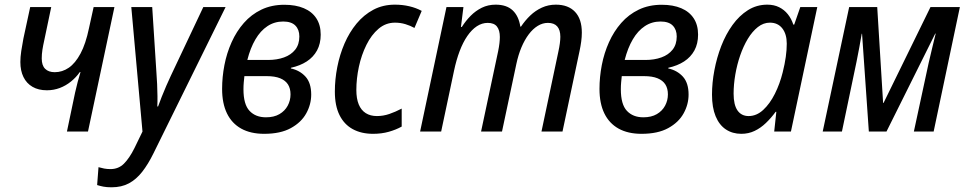

<svg xmlns="http://www.w3.org/2000/svg" viewBox="-20 -568 4176 829"><path d="M269 0 304.2 -168Q309.1 -190.9 315.4 -214.1Q321.8 -237.3 327.6 -256.8H324.7Q308.6 -233.9 286.6 -216.1Q264.6 -198.2 238.3 -188.2Q211.9 -178.2 182.6 -178.2Q146 -178.2 120.4 -193.1Q94.7 -208 81.3 -235.4Q67.9 -262.7 67.9 -300.3Q67.9 -321.8 71.8 -347.9Q75.7 -374 81.1 -401.9L110.4 -537.6H201.2L171.4 -395.5Q166 -371.6 163.1 -352.8Q160.2 -334 160.2 -315.4Q160.2 -285.6 174.8 -271Q189.5 -256.3 216.3 -256.3Q249 -256.3 277.1 -275.6Q305.2 -294.9 327.6 -336.7Q350.1 -378.4 364.3 -446.8L384.3 -537.6H474.1L359.9 0Z M461.4 240.7Q440.4 240.7 426 237.8Q411.6 234.9 399.4 231L405.3 153.8Q417 157.2 429.7 159.7Q442.4 162.1 457 162.1Q491.7 162.1 515.1 138.7Q538.6 115.2 560.1 72.3L595.2 0L546.9 -537.6H637.2L655.3 -255.9Q657.2 -231.9 658.4 -205.3Q659.7 -178.7 659.9 -153.3Q660.2 -127.9 659.2 -108.4H662.6Q668.9 -126.5 678.2 -149.9Q687.5 -173.3 698 -197.5Q708.5 -221.7 717.3 -240.2L857.9 -537.6H954.1L642.6 94.2Q619.6 141.1 594 173.8Q568.4 206.5 536.6 223.6Q504.9 240.7 461.4 240.7Z M1120.6 9.8Q1062 9.8 1021.5 -12.7Q981 -35.2 960 -78.4Q939 -121.6 939 -184.1Q939 -235.4 949 -287.1Q959 -338.9 980 -385.7Q1001 -432.6 1033 -469Q1064.9 -505.4 1108.6 -526.4Q1152.3 -547.4 1208 -547.4Q1256.8 -547.4 1292 -532.5Q1327.1 -517.6 1345.9 -488.8Q1364.7 -460 1364.7 -418.5Q1364.7 -379.4 1348.9 -350.3Q1333 -321.3 1304.4 -302.7Q1275.9 -284.2 1236.3 -275.4L1235.8 -272.5Q1274.4 -264.2 1299.1 -237.1Q1323.7 -210 1323.7 -159.7Q1323.7 -117.2 1302.2 -78.4Q1280.8 -39.6 1235.8 -14.9Q1190.9 9.8 1120.6 9.8ZM1128.4 -61.5Q1163.1 -61.5 1186.5 -75.2Q1210 -88.9 1222.2 -111.6Q1234.4 -134.3 1234.4 -160.6Q1234.4 -186 1223.4 -203.4Q1212.4 -220.7 1189.7 -230Q1167 -239.3 1130.9 -239.3H1035.2Q1033.7 -226.6 1032.5 -212.4Q1031.2 -198.2 1031.2 -182.6Q1031.2 -117.2 1057.4 -89.4Q1083.5 -61.5 1128.4 -61.5ZM1047.9 -309.1H1137.7Q1175.8 -309.1 1206.3 -320.1Q1236.8 -331.1 1254.6 -353.5Q1272.5 -376 1272.5 -410.6Q1272.5 -439.9 1255.4 -457.5Q1238.3 -475.1 1202.6 -475.1Q1165 -475.1 1134.8 -455.1Q1104.5 -435.1 1082.8 -397.9Q1061 -360.8 1047.9 -309.1Z M1590.8 9.8Q1540 9.8 1502.9 -10.5Q1465.8 -30.8 1445.8 -71.3Q1425.8 -111.8 1425.8 -172.4Q1425.8 -225.1 1436.3 -278.6Q1446.8 -332 1467.5 -380.1Q1488.3 -428.2 1519.5 -466.1Q1550.8 -503.9 1592 -525.9Q1633.3 -547.9 1685.1 -547.9Q1717.8 -547.9 1747.1 -541Q1776.4 -534.2 1800.8 -521L1769.5 -447.3Q1752.4 -457 1730.7 -463.6Q1709 -470.2 1685.5 -470.2Q1645.5 -470.2 1614.5 -443.8Q1583.5 -417.5 1562 -374Q1540.5 -330.6 1529.5 -279.5Q1518.6 -228.5 1518.6 -179.2Q1518.6 -142.6 1528.8 -117.4Q1539.1 -92.3 1559.1 -79.6Q1579.1 -66.9 1607.4 -66.9Q1634.8 -66.9 1661.1 -75.9Q1687.5 -85 1714.4 -99.1V-21.5Q1689.9 -7.8 1658.7 1Q1627.4 9.8 1590.8 9.8Z M1793.9 0 1907.7 -537.6H1981L1970.2 -451.7H1974.1Q1990.7 -478 2012.2 -499.8Q2033.7 -521.5 2060.5 -534.7Q2087.4 -547.9 2120.1 -547.9Q2167.5 -547.9 2193.6 -523.2Q2219.7 -498.5 2226.6 -453.1H2229.5Q2247.1 -479.5 2269.5 -501Q2292 -522.5 2319.8 -535.2Q2347.7 -547.9 2379.9 -547.9Q2433.6 -547.9 2462.9 -516.8Q2492.2 -485.8 2492.2 -427.2Q2492.2 -408.7 2489.5 -388.7Q2486.8 -368.7 2482.4 -348.1L2408.7 0H2317.9L2390.6 -343.8Q2395 -363.8 2397.2 -380.4Q2399.4 -397 2399.4 -409.2Q2399.4 -438.5 2386 -453.9Q2372.6 -469.2 2345.7 -469.2Q2322.8 -469.2 2301.8 -456.3Q2280.8 -443.4 2262.9 -419.7Q2245.1 -396 2231.4 -363.5Q2217.8 -331.1 2209.5 -292L2147.5 0H2057.1L2130.9 -347.2Q2134.8 -366.2 2136.5 -381.6Q2138.2 -397 2138.2 -408.2Q2138.2 -437.5 2125.7 -453.4Q2113.3 -469.2 2085.9 -469.2Q2061 -469.2 2038.8 -454.6Q2016.6 -439.9 1997.8 -412.6Q1979 -385.3 1964.6 -347.2Q1950.2 -309.1 1940.4 -262.7L1884.8 0Z M2750 9.8Q2691.4 9.8 2650.9 -12.7Q2610.4 -35.2 2589.4 -78.4Q2568.4 -121.6 2568.4 -184.1Q2568.4 -235.4 2578.4 -287.1Q2588.4 -338.9 2609.4 -385.7Q2630.4 -432.6 2662.4 -469Q2694.3 -505.4 2738 -526.4Q2781.7 -547.4 2837.4 -547.4Q2886.2 -547.4 2921.4 -532.5Q2956.5 -517.6 2975.3 -488.8Q2994.1 -460 2994.1 -418.5Q2994.1 -379.4 2978.3 -350.3Q2962.4 -321.3 2933.8 -302.7Q2905.3 -284.2 2865.7 -275.4L2865.2 -272.5Q2903.8 -264.2 2928.5 -237.1Q2953.1 -210 2953.1 -159.7Q2953.1 -117.2 2931.6 -78.4Q2910.2 -39.6 2865.2 -14.9Q2820.3 9.8 2750 9.8ZM2757.8 -61.5Q2792.5 -61.5 2815.9 -75.2Q2839.4 -88.9 2851.6 -111.6Q2863.8 -134.3 2863.8 -160.6Q2863.8 -186 2852.8 -203.4Q2841.8 -220.7 2819.1 -230Q2796.4 -239.3 2760.3 -239.3H2664.6Q2663.1 -226.6 2661.9 -212.4Q2660.6 -198.2 2660.6 -182.6Q2660.6 -117.2 2686.8 -89.4Q2712.9 -61.5 2757.8 -61.5ZM2677.2 -309.1H2767.1Q2805.2 -309.1 2835.7 -320.1Q2866.2 -331.1 2884 -353.5Q2901.9 -376 2901.9 -410.6Q2901.9 -439.9 2884.8 -457.5Q2867.7 -475.1 2832 -475.1Q2794.4 -475.1 2764.2 -455.1Q2733.9 -435.1 2712.2 -397.9Q2690.4 -360.8 2677.2 -309.1Z M3180.7 9.8Q3142.6 9.8 3114 -9.3Q3085.4 -28.3 3069.8 -66.2Q3054.2 -104 3054.2 -159.2Q3054.2 -210.4 3064.5 -264.6Q3074.7 -318.8 3094.2 -369.4Q3113.8 -419.9 3142.8 -460.2Q3171.9 -500.5 3209.5 -524.2Q3247.1 -547.9 3293 -547.9Q3321.8 -547.9 3344 -536.9Q3366.2 -525.9 3381.6 -506.6Q3397 -487.3 3405.3 -461.9H3409.2L3435.5 -537.6H3508.8L3395 0H3322.8L3332 -85.4H3329.1Q3309.6 -58.6 3286.9 -36.9Q3264.2 -15.1 3238 -2.7Q3211.9 9.8 3180.7 9.8ZM3212.4 -66.9Q3246.6 -66.9 3275.4 -93.5Q3304.2 -120.1 3325.7 -163.1Q3347.2 -206.1 3359.4 -255.4Q3368.7 -292.5 3372.8 -322.5Q3377 -352.5 3377 -379.4Q3377 -420.9 3357.7 -445.6Q3338.4 -470.2 3304.2 -470.2Q3276.4 -470.2 3252.2 -451.2Q3228 -432.1 3208.7 -400.1Q3189.5 -368.2 3175.8 -328.4Q3162.1 -288.6 3154.8 -245.8Q3147.5 -203.1 3147.5 -163.6Q3147.5 -115.2 3164.3 -91.1Q3181.2 -66.9 3212.4 -66.9Z M3532.2 0 3646.5 -537.6H3767.6L3793 -123.5H3794.9L3997.6 -537.6H4124.5L4011.2 0H3925.8L3989.7 -296.4Q3997.6 -329.6 4005.1 -361.6Q4012.7 -393.6 4020 -422.9H4018.1L3807.6 0H3731.4L3702.1 -422.4H3700.7Q3695.8 -394 3690.2 -363Q3684.6 -332 3678.2 -301.3L3615.2 0Z"/></svg>

Font: Open Sans SemiCondensed Medium
Style: Italic
Weight: 500
Width: 4
Italic angle: -12°
Designer: Monotype Design Team
Foundry: Monotype Imaging Inc.
Version: Version 3.000